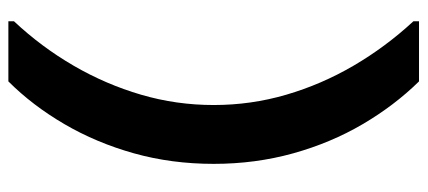

<svg xmlns="http://www.w3.org/2000/svg" viewBox="-294 -556 996 447"><g transform="rotate(-90 203.5 -333.0)"><path d="M237 145Q181 88 137.5 14Q94 -60 69.5 -148Q45 -236 45 -333Q45 -431 69.5 -518.5Q94 -606 137.5 -680.5Q181 -755 237 -811H377V-798Q317 -734 273.5 -659Q230 -584 206 -502Q182 -420 182 -333Q182 -246 206 -164Q230 -82 273.5 -7.5Q317 67 377 132V145Z"/></g></svg>

Font: DM Sans 18pt ExtraBold
Style: Regular
Weight: 800
Designer: Colophon Foundry, Jonny Pinhorn
Foundry: Colophon Foundry
Version: Version 4.004;gftools[0.9.30]